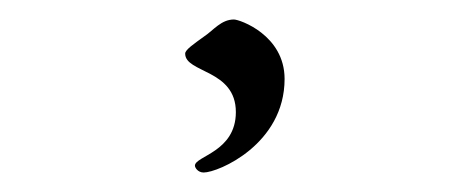

<svg xmlns="http://www.w3.org/2000/svg" viewBox="-20 24 479 197"><path d="M170 79C170 99 222 95 222 139C222 180 180 184 180 194C180 196 183 201 189 201C204 201 272 172 272 105C272 60 226 44 220 44C207 44 199 55 190 61C179 69 170 75 170 79Z"/></svg>

Font: OFL Sorts Mill Goudy
Style: Regular
Weight: 500
Version: Version 003.000